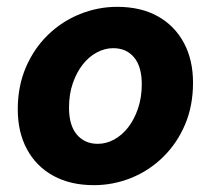

<svg xmlns="http://www.w3.org/2000/svg" viewBox="-20 -530 640 562"><path d="M255 12Q186 12 136 -15.5Q86 -43 59 -93Q32 -143 32 -210Q32 -278 56 -333.5Q80 -389 121 -428.5Q162 -468 214.5 -489Q267 -510 323 -510Q392 -510 441.5 -482.5Q491 -455 518 -405Q545 -355 545 -288Q545 -220 521.5 -165Q498 -110 457 -70Q416 -30 363.5 -9Q311 12 255 12ZM266 -109Q291 -109 314 -121.5Q337 -134 355 -157Q373 -180 384 -212.5Q395 -245 395 -283Q395 -335 372.5 -362Q350 -389 311 -389Q287 -389 263.5 -376.5Q240 -364 222 -341Q204 -318 193 -286Q182 -254 182 -215Q182 -163 205 -136Q228 -109 266 -109Z"/></svg>

Font: Source Code Pro ExtraBold
Style: Italic
Weight: 800
Italic angle: -11°
Monospace: yes
Designer: Paul D. Hunt, Teo Tuominen
Foundry: Adobe Systems Incorporated
Version: Version 1.016;hotconv 1.0.116;makeotfexe 2.5.65601